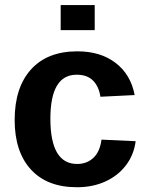

<svg xmlns="http://www.w3.org/2000/svg" viewBox="-20 -745 596 774"><path d="M290 9.8Q169.9 9.8 104.5 -61.8Q39.1 -133.3 39.1 -261.2Q39.1 -392.1 105 -465.1Q170.9 -538.1 292 -538.1Q385.3 -538.1 446.3 -491.2Q507.3 -444.3 522.9 -361.8L384.8 -355Q378.9 -395.5 355.5 -419.7Q332 -443.8 289.1 -443.8Q183.1 -443.8 183.1 -266.6Q183.1 -84 291 -84Q330.1 -84 356.4 -108.6Q382.8 -133.3 389.2 -182.1L526.9 -175.8Q519.5 -120.1 487.5 -78.4Q455.6 -36.6 404.8 -13.4Q354 9.8 290 9.8ZM361.8 -724.6V-623.5H224.6V-724.6Z"/></svg>

Font: Arimo
Style: Bold
Weight: 700
Designer: Steve Matteson
Foundry: Monotype Imaging Inc.
Version: Version 1.33